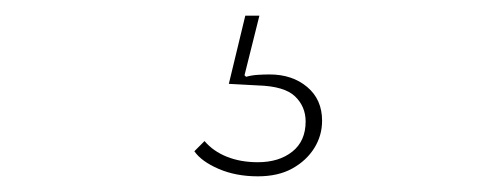

<svg xmlns="http://www.w3.org/2000/svg" viewBox="-20 -23 640 245"><path d="M309 202Q281 202 259 192.5Q237 183 228 170L241 157Q252 170 269.5 177Q287 184 309 184Q336 184 353 170.5Q370 157 370 132Q370 113 356.5 100Q343 87 309 86L272 84L293 -3H311L292 73L294 75Q301 73 309 72.5Q317 72 324 72Q353 72 372 88Q391 104 391 131Q391 150 381 166Q371 182 353 192Q335 202 309 202Z"/></svg>

Font: IBM Plex Sans Thin
Style: Regular
Weight: 250
Designer: Mike Abbink, Paul van der Laan, Pieter van Rosmalen
Foundry: Bold Monday
Version: Version 3.201